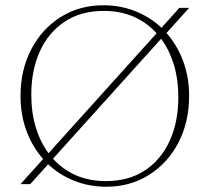

<svg xmlns="http://www.w3.org/2000/svg" viewBox="-20 -700 796 730"><path d="M373 -680Q438 -680 494.5 -657.5Q551 -635 594 -594.5L662 -670H699L613 -574.5Q653.5 -529 676.2 -468Q699 -407 699 -335.5Q699 -235.5 658.2 -157.5Q617.5 -79.5 546.2 -34.8Q475 10 384 10Q319 10 262.5 -12.5Q206 -35 163 -75.5L95 0H58L144 -95.5Q103.5 -141 80.8 -202Q58 -263 58 -334.5Q58 -434.5 98.8 -512.5Q139.5 -590.5 210.8 -635.2Q282 -680 373 -680ZM99 -340.5Q99 -271.5 116.2 -215.2Q133.5 -159 164.5 -117.5L575.5 -573.5Q498 -658.5 374.5 -658.5Q287.5 -658.5 225.8 -617.5Q164 -576.5 131.5 -504.8Q99 -433 99 -340.5ZM382.5 -11.5Q470 -11.5 531.5 -52.5Q593 -93.5 625.5 -165.2Q658 -237 658 -329.5Q658 -398.5 640.8 -454.8Q623.5 -511 592.5 -552.5L181.5 -96.5Q259 -11.5 382.5 -11.5Z"/></svg>

Font: Newsreader 16pt ExtraLight
Style: Regular
Weight: 275
Designer: Hugues Gentile
Foundry: Production Type
Version: Version 1.003; ttfautohint (v1.8.3)